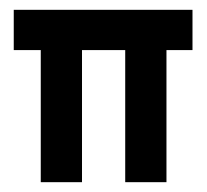

<svg xmlns="http://www.w3.org/2000/svg" viewBox="-20 -371 422 391"><path d="M372 -351V-269H319V0H235V-269H147V0H63V-269H8V-351Z"/></svg>

Font: Josefin Sans
Style: Regular
Weight: 400
Designer: Santiago Orozco
Foundry: Typemade
Version: Version 2.000